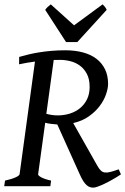

<svg xmlns="http://www.w3.org/2000/svg" viewBox="-21 -863 581 890"><path d="M258.8 -585.4Q251 -585.4 243.4 -585.2Q235.8 -585 228 -585L193.8 -335.4Q220.2 -328.1 246.6 -328.1Q275.9 -328.1 302.5 -336.4Q329.1 -344.7 349.6 -361.3Q370.1 -377.9 382.3 -402.6Q394.5 -427.2 394.5 -460Q394.5 -496.1 381.8 -520.3Q369.1 -544.4 349.4 -558.8Q329.6 -573.2 305.4 -579.3Q281.2 -585.4 258.8 -585.4ZM539.6 -54.7Q520.5 -42 500.7 -30.8Q481 -19.5 463.4 -11.2Q445.8 -2.9 432.1 2Q418.5 6.8 412.1 6.8Q403.8 6.8 396 4.4Q388.2 2 380.4 -4.9Q372.6 -11.7 364.5 -24.4Q356.4 -37.1 347.7 -57.1L244.6 -286.1Q230.5 -287.1 215.8 -288.8Q201.2 -290.5 188.5 -293.9L155.8 -55.7Q154.3 -49.8 169.7 -41.3Q185.1 -32.7 215.8 -25.9L212.4 0H-1.5L2.4 -25.9Q33.2 -32.7 51 -40.8Q68.8 -48.8 69.8 -55.7L141.1 -577.6Q122.1 -575.2 103.5 -572Q85 -568.8 67.4 -564.9L67.9 -599.1Q89.8 -605.5 113.5 -611.1Q137.2 -616.7 163.6 -620.8Q189.9 -625 219.2 -627.4Q248.5 -629.9 281.7 -629.9Q327.1 -629.9 364 -619.9Q400.9 -609.9 426.5 -590.1Q452.1 -570.3 466.1 -541.3Q480 -512.2 480 -474.1Q480 -453.6 470.7 -426.3Q461.4 -398.9 441.9 -372.6Q422.4 -346.2 391.6 -324.2Q360.8 -302.2 318.4 -292.5L430.2 -94.7Q438.5 -80.1 446.3 -72.5Q454.1 -64.9 464.8 -63.5Q475.6 -62 490.7 -65.9Q505.9 -69.8 529.3 -78.1ZM337.4 -668H285.2L188.5 -817.4Q195.3 -826.7 201.2 -831.8Q207 -836.9 214.4 -842.8L322.3 -745.6L454.6 -842.8Q460.4 -837.4 464.8 -832Q469.2 -826.7 473.6 -817.4Z"/></svg>

Font: Gentium Book Basic
Style: Italic
Weight: 400
Italic angle: -8°
Designer: J. Victor Gaultney and Annie Olsen
Foundry: SIL International
Version: Version 1.102; 2013; Maintenance release